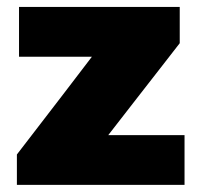

<svg xmlns="http://www.w3.org/2000/svg" viewBox="-20 -520 566 540"><path d="M27.5 0V-85.5Q61.5 -129.5 94.2 -172.2Q127 -215 157.5 -254.5L238.5 -360.5H33.5V-500.5H485.5V-398.5Q461 -367 428 -324.5Q395 -282 364.5 -243L284.5 -140H499V0Z"/></svg>

Font: Commissioner ExtraBold
Style: Regular
Weight: 800
Designer: Kostas Bartsokas
Foundry: Kostas Bartsokas
Version: Version 1.000; ttfautohint (v1.8.3)